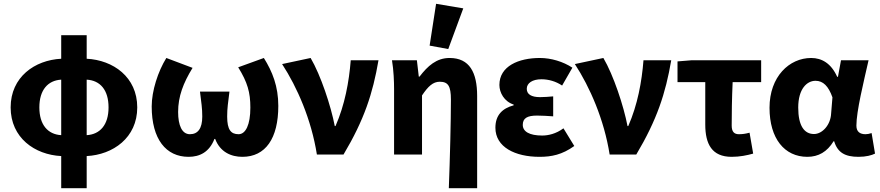

<svg xmlns="http://www.w3.org/2000/svg" viewBox="-20 -813 4627 1010"><path d="M187 -248C187 -340 232 -390 302 -394V-102C232 -106 187 -156 187 -248ZM551 -248C551 -156 506 -106 436 -102V-394C507 -390 551 -340 551 -248ZM302 177H436V8C574 1 702 -88 702 -248C702 -408 575 -497 436 -504V-628H302V-504C163 -497 36 -408 36 -248C36 -88 163 1 302 8Z M972 12C1031 12 1081 -13 1108 -82H1112C1138 -13 1196 12 1255 12C1377 12 1444 -85 1444 -256C1444 -359 1413 -436 1368 -508L1233 -459C1282 -380 1297 -327 1297 -247C1297 -156 1272 -107 1235 -107C1195 -107 1175 -130 1175 -200C1175 -245 1180 -273 1187 -331H1032C1039 -273 1044 -245 1044 -200C1044 -137 1021 -107 979 -107C937 -107 917 -154 917 -224C917 -306 944 -376 993 -456L855 -508C811 -437 778 -335 778 -253C778 -81 853 12 972 12Z M1647 0H1787C1896 -183 1941 -321 1971 -496H1825C1816 -382 1794 -262 1745 -150H1741C1721 -255 1667 -418 1614 -508L1464 -476C1543 -355 1618 -184 1647 0Z M2341 177H2490V-308C2490 -432 2450 -508 2345 -508C2276 -508 2230 -466 2187 -410H2183L2173 -496H2042C2051 -442 2053 -383 2053 -344V0H2200V-311C2232 -359 2258 -383 2293 -383C2337 -383 2352 -361 2352 -289C2352 -175 2347 21 2341 177ZM2240 -573 2338 -555 2417 -769 2274 -793Z M2818 12C2881 12 2937 1 3001 -45L2944 -138C2905 -109 2864 -100 2832 -100C2765 -100 2730 -121 2730 -156C2730 -191 2753 -205 2805 -205C2832 -205 2862 -203 2890 -201V-306C2867 -304 2842 -302 2821 -302C2775 -302 2751 -317 2751 -346C2751 -376 2781 -396 2828 -396C2866 -396 2904 -385 2937 -363L2991 -457C2942 -489 2879 -508 2820 -508C2708 -508 2607 -465 2607 -366C2607 -326 2632 -279 2682 -263V-259C2623 -243 2586 -208 2586 -141C2586 -39 2690 12 2818 12Z M3187 0H3327C3436 -183 3481 -321 3511 -496H3365C3356 -382 3334 -262 3285 -150H3281C3261 -255 3207 -418 3154 -508L3004 -476C3083 -355 3158 -184 3187 0Z M3829 12C3872 12 3910 4 3942 -5L3923 -115C3901 -109 3885 -107 3867 -107C3844 -107 3829 -118 3829 -152C3829 -211 3830 -295 3834 -381H3984V-496H3618L3544 -490V-381H3690V-158C3690 -55 3725 12 3829 12Z M4227 12C4285 12 4331 -14 4365 -70H4368C4386 -10 4426 12 4496 12C4536 12 4565 4 4583 -5L4565 -113C4554 -109 4542 -107 4533 -107C4505 -107 4485 -119 4485 -152C4485 -228 4523 -381 4549 -496H4404L4388 -409H4384C4352 -480 4303 -508 4247 -508C4132 -508 4028 -410 4028 -246C4028 -84 4107 12 4227 12ZM4262 -108C4211 -108 4179 -151 4179 -247C4179 -346 4225 -388 4270 -388C4310 -388 4338 -360 4359 -301L4352 -215C4349 -156 4306 -108 4262 -108Z"/></svg>

Font: Giro Sans Regular
Style: Bold
Weight: 700
Designer: Paul D. Hunt
Foundry: Adobe Systems Incorporated
Version: Version 1.000;PS 1.0;hotconv 1.0.88;makeotf.lib2.5.647800